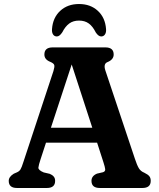

<svg xmlns="http://www.w3.org/2000/svg" viewBox="-20 -936 794 956"><path d="M254.5 -35.5Q254.5 0 213.5 0H64.5Q23.5 0 23.5 -35.5Q23.5 -55.5 48.5 -71L64.5 -78Q76 -83 82 -92.5Q88 -102 97 -131L246 -582Q252.5 -603 250.2 -611.8Q248 -620.5 230.5 -628Q201 -639.5 201 -664.5Q201 -700 242 -700H505Q546 -700 546 -664.5Q546 -639 514.5 -626.5Q494 -618 504.5 -585.5L651.5 -146Q662 -114 671.2 -98.5Q680.5 -83 698.5 -76Q717 -67 723.8 -58.2Q730.5 -49.5 730.5 -35.5Q730.5 0 689 0H477Q435.5 0 435.5 -35.5Q435.5 -60 463 -71.5L493 -78.5Q505 -82.5 503.8 -93.8Q502.5 -105 495 -128L463.5 -225.5H209L182.5 -144.5Q172.5 -114.5 171.2 -101.8Q170 -89 197.5 -77.5L227.5 -70.5Q240 -65.5 247.2 -57.2Q254.5 -49 254.5 -35.5ZM233.5 -300H439.5L337 -615ZM373.5 -833.5Q344.5 -833.5 324.8 -819Q305 -804.5 290 -775Q276.5 -754.5 263 -754.5Q250.5 -754.5 244 -764.8Q237.5 -775 239 -791.5Q243 -848 279.8 -882Q316.5 -916 373.5 -916Q430.5 -916 467.2 -882Q504 -848 508 -791.5Q509.5 -775 502.8 -764.8Q496 -754.5 484 -754.5Q470 -754.5 456.5 -775Q442 -804.5 422.2 -819Q402.5 -833.5 373.5 -833.5Z"/></svg>

Font: Fraunces 9pt S100 SemiBold
Style: Regular
Weight: 600
Version: Version 1.000; ttfautohint (v1.8.3)